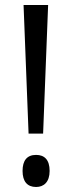

<svg xmlns="http://www.w3.org/2000/svg" viewBox="-20 -800 288 766"><path d="M94 -267H152L172 -780H74ZM124 -54C155 -54 178 -74 178 -118C178 -163 157 -182 124 -182C88 -182 70 -160 70 -118C70 -76 89 -54 124 -54Z"/></svg>

Font: Noto Sans Malayalam UI ExtraCondensed
Style: Regular
Weight: 400
Width: 2
Designer: Jelle Bosma - Monotype Design Team
Foundry: Monotype Imaging Inc.
Version: Version 2.104